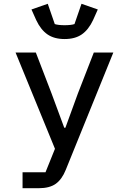

<svg xmlns="http://www.w3.org/2000/svg" viewBox="-20 -793 680 1013"><path d="M475 -516H578L327 103Q307 153 274.5 176.5Q242 200 184 200H99V116H220L270 -8L62 -516H169L252 -300L319 -119H325L391 -300ZM171 -687 146 -743 232 -773 269 -666Q287 -660 321 -660Q355 -660 373 -666L410 -773L496 -743L471 -687Q447 -636 411.5 -611.5Q376 -587 321 -587Q266 -587 230.5 -611.5Q195 -636 171 -687Z"/></svg>

Font: Writer Medium
Style: Regular
Weight: 500
Monospace: yes
Designer: Mike Abbink, Paul van der Laan, Pieter van Rosmalen
Foundry: Bold Monday
Version: Version 2.001 2020